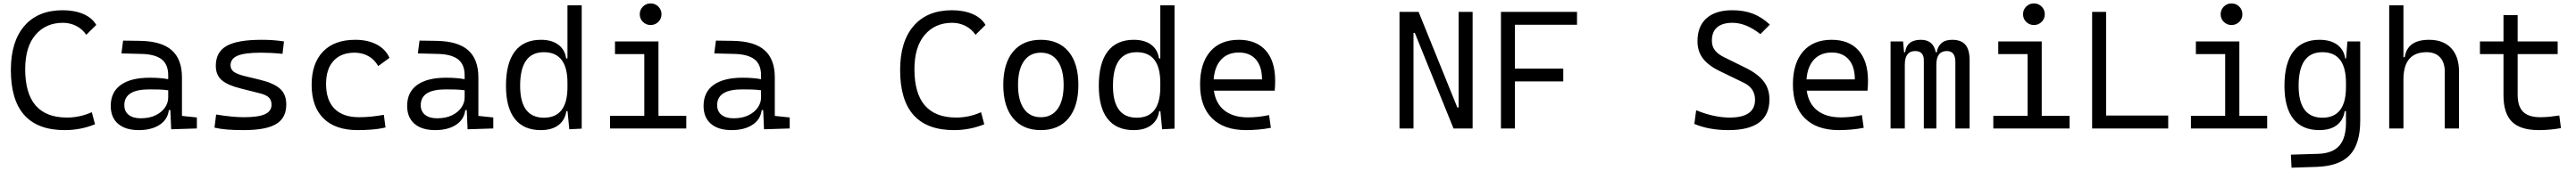

<svg xmlns="http://www.w3.org/2000/svg" viewBox="-20 -764 15274 1017"><path d="M363.8 9.8Q44.4 9.8 44.4 -347.7Q44.4 -517.1 124.8 -610.1Q205.1 -703.1 352.1 -703.1Q422.4 -703.1 474.6 -680.4Q526.9 -657.7 550.8 -615.7L491.7 -557.1Q468.3 -591.3 431.9 -609.9Q395.5 -628.4 353 -628.4Q251.5 -628.4 190.4 -556.6Q129.4 -484.9 129.4 -352.5Q129.4 -64.9 377 -64.9Q453.1 -64.9 524.4 -96.7L543.5 -24.9Q458 9.8 363.8 9.8Z M995.1 4.9 990.2 -109.4H981.4Q974.1 -52.2 925.8 -21.2Q877.4 9.8 803.2 9.8Q723.6 9.8 680.2 -27.8Q636.7 -65.4 636.7 -134.3Q636.7 -216.3 696.3 -259Q755.9 -301.8 867.7 -301.8Q931.6 -301.8 977.5 -293V-315.9Q977.5 -381.3 938 -411.6Q898.4 -441.9 816.9 -443.4L700.2 -446.3L710 -522.5L810.5 -521Q938 -519 998.5 -465.3Q1059.1 -411.6 1059.1 -303.7V-74.7L1147.5 -65.4V0ZM977.5 -227.1Q950.7 -231 922.1 -231.7Q893.6 -232.4 865.2 -232.4Q717.3 -232.4 717.3 -138.7Q717.3 -101.6 742.9 -81.1Q768.6 -60.5 814.5 -60.5Q865.7 -60.5 902.1 -78.1Q938.5 -95.7 958 -124Q977.5 -152.3 977.5 -184.1Z M1424.8 9.8Q1367.2 9.8 1326.2 6.3Q1285.2 2.9 1252 -4.9L1261.7 -83Q1358.9 -66.9 1424.8 -66.9Q1511.7 -66.9 1551 -84.7Q1590.3 -102.5 1590.3 -141.6Q1590.3 -168.9 1574.2 -184.3Q1558.1 -199.7 1523.4 -208.5L1405.8 -238.3Q1329.6 -257.3 1294.7 -287.6Q1259.8 -317.9 1259.8 -373Q1259.8 -454.6 1324 -491Q1388.2 -527.3 1531.2 -527.3Q1566.9 -527.3 1597.9 -525.1Q1628.9 -522.9 1664.1 -517.6L1655.3 -443.8Q1615.2 -447.8 1585.4 -449.2Q1555.7 -450.7 1528.3 -450.7Q1432.6 -450.7 1389.9 -433.1Q1347.2 -415.5 1347.2 -376Q1347.2 -351.1 1366.7 -336.9Q1386.2 -322.8 1429.2 -312L1523.4 -289.1Q1604 -269.5 1640.9 -236.1Q1677.7 -202.6 1677.7 -143.1Q1677.7 -62.5 1617.7 -26.4Q1557.6 9.8 1424.8 9.8Z M2100.6 9.8Q1969.2 9.8 1898.7 -59.6Q1828.1 -128.9 1828.1 -259.8Q1828.1 -386.7 1895.3 -457Q1962.4 -527.3 2086.9 -527.3Q2161.1 -527.3 2214.1 -499.3Q2267.1 -471.2 2289.6 -419.9L2223.1 -371.1Q2199.7 -411.6 2163.1 -431.2Q2126.5 -450.7 2083 -450.7Q2002.4 -450.7 1958 -402.1Q1913.6 -353.5 1913.6 -264.6Q1913.6 -168 1963.9 -117.4Q2014.2 -66.9 2108.9 -66.9Q2146.5 -66.9 2183.6 -70.8Q2220.7 -74.7 2256.3 -81.1L2266.1 -5.9Q2226.1 3.4 2183.6 6.6Q2141.1 9.8 2100.6 9.8Z M2752.9 4.9 2748 -109.4H2739.3Q2731.9 -52.2 2683.6 -21.2Q2635.3 9.8 2561 9.8Q2481.4 9.8 2438 -27.8Q2394.5 -65.4 2394.5 -134.3Q2394.5 -216.3 2454.1 -259Q2513.7 -301.8 2625.5 -301.8Q2689.5 -301.8 2735.4 -293V-315.9Q2735.4 -381.3 2695.8 -411.6Q2656.2 -441.9 2574.7 -443.4L2458 -446.3L2467.8 -522.5L2568.4 -521Q2695.8 -519 2756.3 -465.3Q2816.9 -411.6 2816.9 -303.7V-74.7L2905.3 -65.4V0ZM2735.4 -227.1Q2708.5 -231 2679.9 -231.7Q2651.4 -232.4 2623 -232.4Q2475.1 -232.4 2475.1 -138.7Q2475.1 -101.6 2500.7 -81.1Q2526.4 -60.5 2572.3 -60.5Q2623.5 -60.5 2659.9 -78.1Q2696.3 -95.7 2715.8 -124Q2735.4 -152.3 2735.4 -184.1Z M3187 9.8Q3085.4 9.8 3033 -57.1Q2980.5 -124 2980.5 -253.9Q2980.5 -388.7 3033.2 -458Q3085.9 -527.3 3188 -527.3Q3251.5 -527.3 3290.5 -498.5Q3329.6 -469.7 3337.4 -416.5H3345.2V-732.4H3429.7V1L3356 4.9L3345.7 -103H3338.4Q3331.1 -50.3 3292.2 -20.3Q3253.4 9.8 3187 9.8ZM3345.2 -246.1V-271.5Q3345.2 -453.6 3205.1 -453.6Q3064.5 -453.6 3064.5 -253.9Q3064.5 -64 3205.6 -64Q3345.2 -64 3345.2 -246.1Z M3597.7 0V-75.2H3800.8V-442.4H3627V-517.6H3884.8V-75.2H4049.8V0ZM3838.4 -615.2Q3811.5 -615.2 3792.7 -633.8Q3773.9 -652.3 3773.9 -679.2Q3773.9 -706.1 3792.7 -724.9Q3811.5 -743.7 3838.4 -743.7Q3865.2 -743.7 3884 -724.9Q3902.8 -706.1 3902.8 -679.2Q3902.8 -652.3 3884 -633.8Q3865.2 -615.2 3838.4 -615.2Z M4510.7 4.9 4505.9 -109.4H4497.1Q4489.7 -52.2 4441.4 -21.2Q4393.1 9.8 4318.8 9.8Q4239.3 9.8 4195.8 -27.8Q4152.3 -65.4 4152.3 -134.3Q4152.3 -216.3 4211.9 -259Q4271.5 -301.8 4383.3 -301.8Q4447.3 -301.8 4493.2 -293V-315.9Q4493.2 -381.3 4453.6 -411.6Q4414.1 -441.9 4332.5 -443.4L4215.8 -446.3L4225.6 -522.5L4326.2 -521Q4453.6 -519 4514.2 -465.3Q4574.7 -411.6 4574.7 -303.7V-74.7L4663.1 -65.4V0ZM4493.2 -227.1Q4466.3 -231 4437.7 -231.7Q4409.2 -232.4 4380.9 -232.4Q4232.9 -232.4 4232.9 -138.7Q4232.9 -101.6 4258.5 -81.1Q4284.2 -60.5 4330.1 -60.5Q4381.3 -60.5 4417.7 -78.1Q4454.1 -95.7 4473.6 -124Q4493.2 -152.3 4493.2 -184.1Z M5637.2 9.8Q5317.9 9.8 5317.9 -347.7Q5317.9 -517.1 5398.2 -610.1Q5478.5 -703.1 5625.5 -703.1Q5695.8 -703.1 5748 -680.4Q5800.3 -657.7 5824.2 -615.7L5765.1 -557.1Q5741.7 -591.3 5705.3 -609.9Q5668.9 -628.4 5626.5 -628.4Q5524.9 -628.4 5463.9 -556.6Q5402.8 -484.9 5402.8 -352.5Q5402.8 -64.9 5650.4 -64.9Q5726.6 -64.9 5797.9 -96.7L5816.9 -24.9Q5731.4 9.8 5637.2 9.8Z M6152.3 9.8Q6046.4 9.8 5988 -60.5Q5929.7 -130.9 5929.7 -258.8Q5929.7 -387.2 5988 -457.3Q6046.4 -527.3 6152.3 -527.3Q6258.3 -527.3 6316.7 -457.3Q6375 -387.2 6375 -258.8Q6375 -130.9 6316.7 -60.5Q6258.3 9.8 6152.3 9.8ZM6152.3 -66.9Q6217.3 -66.9 6252.4 -116.9Q6287.6 -167 6287.6 -258.8Q6287.6 -350.6 6252.4 -400.6Q6217.3 -450.7 6152.3 -450.7Q6087.4 -450.7 6052.2 -400.6Q6017.1 -350.6 6017.1 -258.8Q6017.1 -167 6052.2 -116.9Q6087.4 -66.9 6152.3 -66.9Z M6702.6 9.8Q6601.1 9.8 6548.6 -57.1Q6496.1 -124 6496.1 -253.9Q6496.1 -388.7 6548.8 -458Q6601.6 -527.3 6703.6 -527.3Q6767.1 -527.3 6806.2 -498.5Q6845.2 -469.7 6853 -416.5H6860.8V-732.4H6945.3V1L6871.6 4.9L6861.3 -103H6854Q6846.7 -50.3 6807.9 -20.3Q6769 9.8 6702.6 9.8ZM6860.8 -246.1V-271.5Q6860.8 -453.6 6720.7 -453.6Q6580.1 -453.6 6580.1 -253.9Q6580.1 -64 6721.2 -64Q6860.8 -64 6860.8 -246.1Z M7369.1 9.8Q7238.8 9.8 7167.7 -60.5Q7096.7 -130.9 7096.7 -261.7Q7096.7 -387.7 7156.7 -457.5Q7216.8 -527.3 7326.2 -527.3Q7429.2 -527.3 7485.6 -464.4Q7542 -401.4 7542 -283.2Q7542 -250.5 7539.1 -224.6H7178.7Q7189.5 -147.5 7241.7 -106.7Q7293.9 -65.9 7380.9 -65.9Q7441.4 -65.9 7505.9 -79.6L7516.6 -3.9Q7476.6 3.9 7439 6.8Q7401.4 9.8 7369.1 9.8ZM7177.2 -292H7463.9Q7463.9 -368.7 7427.7 -410.2Q7391.6 -451.7 7327.1 -451.7Q7261.2 -451.7 7222.2 -410.2Q7183.1 -368.7 7177.2 -292Z M8599.6 0 8370.1 -568.4H8362.3V0H8279.3V-693.4H8392.6L8622.1 -125H8629.9V-693.4H8712.9V0Z M8880.9 0V-693.4H9332V-616.7H8963.9V-356H9250.5V-279.8H8963.9V0Z M10230 9.8Q10115.2 9.8 10027.8 -26.9L10038.6 -108.4Q10144 -64.9 10237.8 -64.9Q10387.7 -64.9 10387.7 -170.9Q10387.7 -240.2 10319.8 -272.5L10177.2 -341.8Q10113.8 -372.1 10080.1 -414.6Q10046.4 -457 10046.4 -519Q10046.4 -607.9 10099.9 -655.5Q10153.3 -703.1 10253.4 -703.1Q10321.8 -703.1 10375 -682.6Q10428.2 -662.1 10475.6 -617.7L10419.4 -561Q10334.5 -628.4 10253.9 -628.4Q10194.8 -628.4 10163.3 -601.8Q10131.8 -575.2 10131.8 -522.5Q10131.8 -487.3 10150.4 -464.1Q10168.9 -440.9 10205.1 -423.3L10330.6 -361.3Q10400.9 -327.1 10437 -282.5Q10473.1 -237.8 10473.1 -172.4Q10473.1 9.8 10230 9.8Z M10884.8 9.8Q10754.4 9.8 10683.3 -60.5Q10612.3 -130.9 10612.3 -261.7Q10612.3 -387.7 10672.4 -457.5Q10732.4 -527.3 10841.8 -527.3Q10944.8 -527.3 11001.2 -464.4Q11057.6 -401.4 11057.6 -283.2Q11057.6 -250.5 11054.7 -224.6H10694.3Q10705.1 -147.5 10757.3 -106.7Q10809.6 -65.9 10896.5 -65.9Q10957 -65.9 11021.5 -79.6L11032.2 -3.9Q10992.2 3.9 10954.6 6.8Q10917 9.8 10884.8 9.8ZM10692.9 -292H10979.5Q10979.5 -368.7 10943.4 -410.2Q10907.2 -451.7 10842.8 -451.7Q10776.9 -451.7 10737.8 -410.2Q10698.7 -368.7 10692.9 -292Z M11575.7 0V-395.5Q11575.7 -460.4 11525.4 -460.4Q11462.9 -460.4 11462.9 -378.9V0H11388.7V-405.3Q11388.7 -460.4 11337.4 -460.4Q11275.9 -460.4 11275.9 -378.9V0H11191.4V-517.6H11265.6L11271.5 -453.1H11277.8Q11287.1 -527.3 11371.6 -527.3Q11444.8 -527.3 11459.5 -453.1H11465.8Q11469.7 -485.8 11492.4 -506.6Q11515.1 -527.3 11556.6 -527.3Q11609.9 -527.3 11635 -498Q11660.2 -468.8 11660.2 -405.3V0Z M11800.8 0V-75.2H12003.9V-442.4H11830.1V-517.6H12087.9V-75.2H12252.9V0ZM12041.5 -615.2Q12014.6 -615.2 11995.8 -633.8Q11977.1 -652.3 11977.1 -679.2Q11977.1 -706.1 11995.8 -724.9Q12014.6 -743.7 12041.5 -743.7Q12068.4 -743.7 12087.2 -724.9Q12106 -706.1 12106 -679.2Q12106 -652.3 12087.2 -633.8Q12068.4 -615.2 12041.5 -615.2Z M12386.7 0V-693.4H12469.7V-76.7H12837.9V0Z M12972.7 0V-75.2H13175.8V-442.4H13002V-517.6H13259.8V-75.2H13424.8V0ZM13213.4 -615.2Q13186.5 -615.2 13167.7 -633.8Q13148.9 -652.3 13148.9 -679.2Q13148.9 -706.1 13167.7 -724.9Q13186.5 -743.7 13213.4 -743.7Q13240.2 -743.7 13259 -724.9Q13277.8 -706.1 13277.8 -679.2Q13277.8 -652.3 13259 -633.8Q13240.2 -615.2 13213.4 -615.2Z M13569.3 233.4 13565.4 155.8 13726.6 150.9Q13813 147.9 13852.3 102.8Q13891.6 57.6 13892.1 -30.3V-103H13884.3Q13877 -50.3 13838.4 -20.3Q13799.8 9.8 13733.9 9.8Q13632.3 9.8 13579.8 -57.1Q13527.3 -124 13527.3 -253.9Q13527.3 -388.7 13580.1 -458Q13632.8 -527.3 13734.9 -527.3Q13799.8 -527.3 13839.6 -498.5Q13879.4 -469.7 13887.7 -416.5H13893.1L13900.4 -517.6H13976.6V-45.9Q13976.6 92.3 13914.6 158.2Q13852.5 224.1 13716.8 228.5ZM13892.1 -271.5Q13892.1 -453.6 13752 -453.6Q13611.3 -453.6 13611.3 -253.9Q13611.3 -64 13752.4 -64Q13892.1 -64 13892.1 -246.1Z M14478 0V-337.4Q14478 -393.1 14449.7 -423.3Q14421.4 -453.6 14370.1 -453.6Q14232.9 -453.6 14232.9 -291.5V0H14148.4V-732.4H14232.9V-423.8H14240.7Q14255.9 -527.3 14384.8 -527.3Q14469.7 -527.3 14516.1 -477.5Q14562.5 -427.7 14562.5 -336.9V0Z M15035.2 9.8Q14926.3 9.8 14876.2 -40.3Q14826.2 -90.3 14826.2 -196.8V-442.4H14686.5V-517.6H14826.2V-673.8H14910.2V-517.6H15147.5V-442.4H14910.2V-200.2Q14910.2 -131.8 14942.4 -99.4Q14974.6 -66.9 15044.9 -66.9Q15071.3 -66.9 15098.4 -69.6Q15125.5 -72.3 15157.2 -77.1L15167 -2Q15133.8 3.9 15102.3 6.8Q15070.8 9.8 15035.2 9.8Z"/></svg>

Font: Cascadia Code NF SemiLight
Style: Regular
Weight: 350
Monospace: yes
Designer: Aaron Bell
Foundry: Saja Typeworks
Version: Version 2404.023; ttfautohint (v1.8.4)